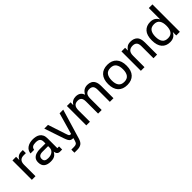

<svg xmlns="http://www.w3.org/2000/svg" viewBox="235 -2031 3548 3548"><g transform="rotate(-45 2009.0 -257.5)"><path d="M170 0H75V-507H170V-420Q208 -507 302 -507H346V-427H287Q170 -427 170 -299Z M867 0H810Q728 0 727 -113L739 -108Q723 -58 683 -24Q643 10 565 10Q478 10 431 -27.5Q384 -65 384 -146Q384 -205 413 -238Q442 -271 487 -284.5Q532 -298 581 -298H728V-343Q728 -393 701.5 -416.5Q675 -440 612 -440Q557 -440 530 -421.5Q503 -403 497 -362H402Q410 -438 468.5 -478Q527 -518 615 -518Q651 -518 687.5 -510.5Q724 -503 754.5 -483Q785 -463 803.5 -427Q822 -391 822 -335V-81H867ZM476 -145Q476 -105 500 -86.5Q524 -68 574 -68Q645 -68 686.5 -101.5Q728 -135 728 -188V-228H582Q476 -228 476 -145Z M1307 -507H1402L1227 78Q1206 148 1165.5 175Q1125 202 1062 202H986V121H1057Q1095 121 1115.5 107.5Q1136 94 1147 54ZM1004 -507 1119 -158Q1133 -115 1142.5 -101Q1152 -87 1170 -87H1238V-3H1159Q1124 -3 1103 -14Q1082 -25 1066.5 -52.5Q1051 -80 1034 -130L907 -507Z M1498 -507H1593L1592 -435Q1644 -517 1734 -517Q1849 -517 1881 -420H1885Q1934 -517 2039 -517Q2087 -517 2125.5 -498Q2164 -479 2186 -435.5Q2208 -392 2208 -317V0H2113V-314Q2113 -381 2088 -408.5Q2063 -436 2010 -436Q1958 -436 1929 -404Q1900 -372 1900 -299V0H1806V-314Q1806 -382 1781 -409Q1756 -436 1706 -436Q1651 -436 1621.5 -404Q1592 -372 1592 -299L1593 0H1498Z M2564 10Q2449 10 2385.5 -58Q2322 -126 2322 -253Q2322 -380 2385.5 -449Q2449 -518 2564 -518Q2678 -518 2742 -449.5Q2806 -381 2806 -253Q2806 -125 2742.5 -57.5Q2679 10 2564 10ZM2564 -71Q2641 -71 2676 -118.5Q2711 -166 2711 -253Q2711 -340 2676 -388.5Q2641 -437 2564 -437Q2487 -437 2452 -388.5Q2417 -340 2417 -253Q2417 -166 2452 -118.5Q2487 -71 2564 -71Z M3019 0H2924V-507H3019V-434Q3043 -471 3077 -494.5Q3111 -518 3169 -518Q3251 -518 3299.5 -472.5Q3348 -427 3348 -317V0H3253V-314Q3253 -380 3225.5 -408.5Q3198 -437 3144 -437Q3085 -437 3052 -404.5Q3019 -372 3019 -299Z M3848 -717H3943V0H3848ZM3684 10Q3581 10 3522.5 -57Q3464 -124 3464 -254Q3464 -387 3523.5 -452.5Q3583 -518 3684 -518Q3753 -518 3796.5 -483.5Q3840 -449 3860 -389.5Q3880 -330 3880 -254Q3880 -178 3860 -118.5Q3840 -59 3796.5 -24.5Q3753 10 3684 10ZM3706 -70Q3781 -70 3814.5 -118Q3848 -166 3848 -254Q3848 -342 3814.5 -390Q3781 -438 3706 -438Q3628 -438 3593.5 -390Q3559 -342 3559 -254Q3559 -166 3593.5 -118Q3628 -70 3706 -70Z"/></g></svg>

Font: 42dot Sans Medium
Style: Regular
Weight: 500
Designer: 42dot
Version: Version 1.000